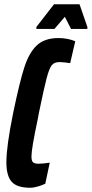

<svg xmlns="http://www.w3.org/2000/svg" viewBox="-20 -875 431 903"><path d="M10 -112Q10 -187 42 -344Q72 -489 94.5 -558.5Q117 -628 153.5 -662Q190 -696 255 -696Q298 -696 334 -681L310 -578Q278 -583 260 -583Q236 -583 224 -569Q212 -555 199.5 -508Q187 -461 163 -344L159 -322Q142 -241 135 -199.5Q128 -158 128 -139Q128 -118 135.5 -111.5Q143 -105 161 -105Q182 -105 214 -110L193 -11Q179 -4 158.5 2Q138 8 122 8Q60 8 35 -20Q10 -48 10 -112ZM151 -739V-748L234 -855H354L391 -748V-739H314L285 -796L236 -739Z"/></svg>

Font: Saira Ultra Condensed ExtraBold
Style: Italic
Weight: 800
Width: 1
Italic angle: -12°
Designer: Hector Gatti with collaboration of the Omnibus-Type team
Foundry: Omnibus-Type
Version: Version 1.001; ttfautohint (v1.8)